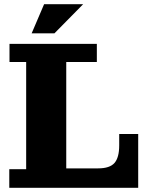

<svg xmlns="http://www.w3.org/2000/svg" viewBox="-20 -890 714 910"><path d="M24 0V-88H104V-596H25V-682H439V-596H294V0ZM294 0V-92H635V0ZM445 -92Q500 -92 522.5 -117.5Q545 -143 545 -201V-255H635V-92ZM130 -732 189 -870H374L238 -732Z"/></svg>

Font: Montagu Slab 144pt
Style: Bold
Weight: 700
Designer: Florian Karsten
Foundry: Florian Karsten
Version: Version 1.000